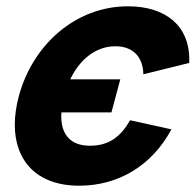

<svg xmlns="http://www.w3.org/2000/svg" viewBox="-20 -575 624 610"><path d="M231.6 15C356.6 15 462.8 -49 524.6 -164L393.4 -193C363.4 -141 326.7 -112 265.7 -112C204 -112 174.6 -147.8 174.6 -205.5C174.6 -209.5 174.8 -213.7 175.1 -218H334.1L362.2 -323H203.2C231 -382 281.3 -428 346.3 -428C400.3 -428 434 -397 435.5 -339L581.1 -375C581.3 -379 581.4 -383 581.4 -387C581.4 -490.9 508.7 -555 386.4 -555C221.4 -555 83.9 -434 39.7 -269C31.2 -237.2 27 -206.9 27 -178.8C27 -64.2 96.8 15 231.6 15Z"/></svg>

Font: Manrope
Style: ExtraBoldItalic
Weight: 800
Italic angle: -15°
Designer: Mikhail Sharanda
Foundry: Mikhail Sharanda
Version: Version 4.502;hotconv 1.0.109;makeotfexe 2.5.65596